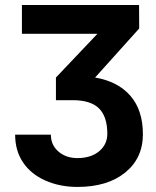

<svg xmlns="http://www.w3.org/2000/svg" viewBox="-20 -548 619 761"><path d="M366.2 -414.1H66.9V-528.3H531.2L531.7 -435.1L356.9 -240.7Q447.8 -225.1 497.1 -168Q546.4 -110.8 546.4 -16.1Q546.4 79.1 476.1 136Q405.8 192.9 287.1 192.9Q216.8 192.9 159.7 167.5Q102.5 142.1 71.3 95.7Q40 49.3 40 -14.2H181.6Q181.6 26.9 211.7 52.7Q241.7 78.6 287.1 78.6Q339.8 78.6 372.6 51.8Q405.3 24.9 405.3 -18.1Q405.3 -85.9 372.3 -118.4Q339.4 -150.9 268.6 -150.9H201.7V-240.7Z"/></svg>

Font: SteelSelectRoboto
Style: Roboto-Bold
Weight: 700
Designer: Google
Version: Version 2.137; 2017